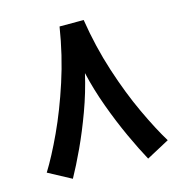

<svg xmlns="http://www.w3.org/2000/svg" viewBox="-100 -732 805 848"><g transform="rotate(-15 302.0 -308.5)"><path d="M247.1 -640.6H357.4Q377.4 -513.7 415 -397.7Q452.6 -281.7 496.6 -187.7Q540.5 -93.8 578.6 -31.7L474.1 24.4Q446.3 -26.4 413.1 -98.4Q379.9 -170.4 350.1 -252Q320.3 -333.5 302.2 -412.6Q282.7 -328.1 252.9 -247.1Q223.1 -166 190.7 -96.2Q158.2 -26.4 129.9 24.4L25.4 -31.7Q64 -93.8 107.7 -187.7Q151.4 -281.7 189.2 -397.7Q227.1 -513.7 247.1 -640.6Z"/></g></svg>

Font: Vazirmatn FD NL SemiBold
Style: Regular
Weight: 600
Designer: Saber Rastikerdar
Foundry: Saber Rastikerdar
Version: Version 33.003